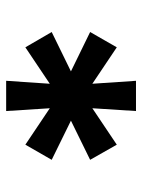

<svg xmlns="http://www.w3.org/2000/svg" viewBox="58 -826 449 605"><g transform="rotate(90 282.5 -523.5)"><path d="M234.6 -318.4 243.9 -455.9 129.1 -378.9 80.9 -461.9 204.9 -522.5 80.9 -583 129.1 -667 243.9 -590 234.6 -727.5H329.9L321.1 -590L435.9 -667L483.6 -583L360.2 -522.5L483.6 -461.9L435.9 -378.9L321.1 -455.9L329.9 -318.4Z"/></g></svg>

Font: GitLab Sans
Style: Regular
Weight: 400
Designer: Rasmus Andersson
Foundry: Modifications by GitLab B.V., manufactured by rsms
Version: Version 4.000;git-c8fb6b7